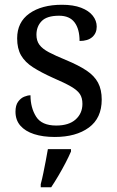

<svg xmlns="http://www.w3.org/2000/svg" viewBox="-20 -565 491 806"><path d="M210 10Q160 10 123 -2Q86 -14 65.5 -37.5Q45 -61 45 -96Q45 -123 56 -138Q67 -153 81.5 -159Q96 -165 108 -165Q108 -113 131.5 -75.5Q155 -38 216 -38Q269 -38 297.5 -63.5Q326 -89 326 -129Q326 -154 315.5 -170Q305 -186 278.5 -201.5Q252 -217 203 -238Q152 -261 118.5 -282.5Q85 -304 68.5 -332.5Q52 -361 52 -404Q52 -472 103.5 -508.5Q155 -545 240 -545Q288 -545 320.5 -532.5Q353 -520 369.5 -499Q386 -478 386 -453Q386 -426 367.5 -409.5Q349 -393 314 -393Q314 -443 293 -471Q272 -499 228 -499Q177 -499 155 -476.5Q133 -454 133 -419Q133 -394 145.5 -377Q158 -360 185.5 -345.5Q213 -331 257 -313Q310 -291 343 -269Q376 -247 391.5 -218Q407 -189 407 -147Q407 -69 353 -29.5Q299 10 210 10ZM151 208Q157 186 162 161Q167 136 172 110.5Q177 85 181 61H278V71Q269 92 255 119Q241 146 225 173Q209 200 195 221H151Z"/></svg>

Font: Noto Serif Kannada
Style: Regular
Weight: 400
Designer: Universal Thirst, Indian Type Foundry and the Monotype Design Team
Foundry: Monotype Imaging Inc.
Version: Version 2.003